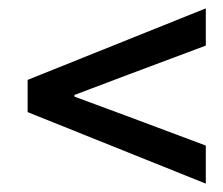

<svg xmlns="http://www.w3.org/2000/svg" viewBox="-20 -560 534 459"><path d="M472 -121 46 -292V-369L472 -540V-451L285 -381L158 -333V-329L285 -282L472 -212Z"/></svg>

Font: TypoPRO Source Sans Pro
Style: Italic
Weight: 600
Italic angle: -11°
Designer: Paul D. Hunt
Foundry: Adobe Systems Incorporated
Version: Version 1.075;PS 2.000;hotconv 1.0.86;makeotf.lib2.5.63406